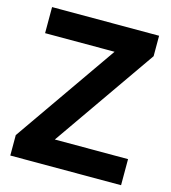

<svg xmlns="http://www.w3.org/2000/svg" viewBox="-107 -801 793 889"><g transform="rotate(15 289.5 -357.0)"><path d="M555 0H24V-98L366 -589H33V-714H546V-616L204 -125H555Z"/></g></svg>

Font: Noto Sans Lisu
Style: Regular
Weight: 400
Designer: Monotype Design Team. David Williams.
Foundry: Monotype Imaging Inc.
Version: Version 2.102